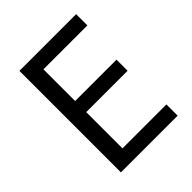

<svg xmlns="http://www.w3.org/2000/svg" viewBox="-199 -834 955 955"><g transform="rotate(-45 278.0 -357.0)"><path d="M496 0V-79H187V-334H478V-412H187V-635H496V-714H97V0Z"/></g></svg>

Font: Noto Sans Gurmukhi UI
Style: Regular
Weight: 400
Designer: Jelle Bosma - Monotype Design Team
Foundry: Monotype Imaging Inc.
Version: Version 2.004